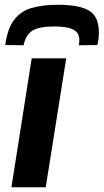

<svg xmlns="http://www.w3.org/2000/svg" viewBox="-20 -786 435 806"><path d="M172 0H28L113 -541H258ZM223 -766Q311 -766 353 -742Q395 -718 395 -650Q395 -624 389 -597L311 -596Q312 -603 312.5 -609Q313 -615 313 -619Q313 -643 298 -655Q283 -667 259.5 -671Q236 -675 210 -675Q143 -675 115.5 -657Q88 -639 79 -596L2 -597Q11 -664 38 -701Q65 -738 111 -752Q157 -766 223 -766Z"/></svg>

Font: Georama Extended SemiBold
Style: Italic
Weight: 600
Width: 7
Italic angle: -9°
Designer: Jean-Baptiste Levee
Foundry: Production Type
Version: Version 1.000